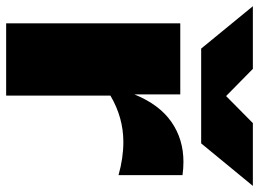

<svg xmlns="http://www.w3.org/2000/svg" viewBox="-139 -713 842 624"><g transform="rotate(90 282.0 -401.0)"><path d="M45.9 0V-565.9H276.9V-417Q309.6 -497.6 366 -536.9Q422.4 -576.2 496.1 -576.2Q516.6 -576.2 539.1 -573.2V-365.2Q483.9 -380.9 431.2 -380.9Q352.1 -380.9 280.8 -338.9V0ZM436 -633.8H127.9L-9.8 -801.8H193.8L282.2 -714.8L370.1 -801.8H574.2Z"/></g></svg>

Font: Mattone
Style: Bold
Weight: 700
Width: 6
Designer: Nunzio Mazzaferro
Foundry: Collletttivo
Version: Version 2.000;Glyphs 3.2 (3217)